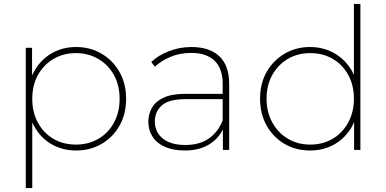

<svg xmlns="http://www.w3.org/2000/svg" viewBox="-20 -762 1963 976"><path d="M367 3Q297 3 241 -29.5Q185 -62 153 -122Q148 -130 144 -139V194H111V-519H143V-378Q147 -388 153 -398Q185 -457 241 -490Q297 -523 367 -523Q439 -523 496.5 -489Q554 -455 587.5 -396Q621 -337 621 -259Q621 -182 587.5 -123Q554 -64 496.5 -30.5Q439 3 367 3ZM366 -27Q429 -27 479.5 -56Q530 -85 559 -138Q588 -191 588 -259Q588 -329 559 -381Q530 -433 479.5 -462.5Q429 -492 366 -492Q302 -492 252 -462.5Q202 -433 173 -381Q144 -329 144 -259Q144 -191 173 -138Q202 -85 252 -56Q302 -27 366 -27Z M1113 0V-104Q1092 -61 1051 -33Q999 3 920 3Q861 3 819.5 -15Q778 -33 756 -66.5Q734 -100 734 -143Q734 -181 752 -213.5Q770 -246 811.5 -265.5Q853 -285 923 -285H1112V-336Q1112 -413 1071 -453Q1030 -493 952 -493Q895 -493 848 -473.5Q801 -454 767 -423L749 -447Q786 -482 840 -502.5Q894 -523 953 -523Q1046 -523 1095.5 -475.5Q1145 -428 1145 -336V0ZM1112 -258H923Q838 -258 802.5 -226Q767 -194 767 -145Q767 -90 808 -57.5Q849 -25 922 -25Q994 -25 1041 -57.5Q1088 -90 1112 -150Z M1556 3Q1484 3 1426.5 -30.5Q1369 -64 1335.5 -123.5Q1302 -183 1302 -260Q1302 -338 1335.5 -396.5Q1369 -455 1426.5 -489Q1484 -523 1556 -523Q1626 -523 1682 -490Q1738 -457 1771 -398Q1775 -390 1779 -381V-742H1812V0H1780V-142Q1776 -132 1771 -122Q1738 -62 1682 -29.5Q1626 3 1556 3ZM1557 -27Q1621 -27 1671 -56.5Q1721 -86 1750 -139Q1779 -192 1779 -260Q1779 -329 1750 -381.5Q1721 -434 1671 -463Q1621 -492 1557 -492Q1494 -492 1444 -463Q1394 -434 1364.5 -381.5Q1335 -329 1335 -260Q1335 -192 1364.5 -139Q1394 -86 1444 -56.5Q1494 -27 1557 -27Z"/></svg>

Font: Montserrat Thin ExtraLight
Style: Regular
Weight: 250
Version: Version 9.000